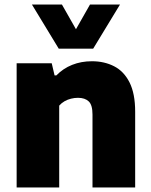

<svg xmlns="http://www.w3.org/2000/svg" viewBox="-20 -828 667 848"><path d="M53.5 0V-548.5H208.5L221 -495H229Q258.5 -525.5 298.5 -541.5Q338.5 -557.5 386 -557.5Q441 -557.5 484.2 -535.2Q527.5 -513 552.2 -463.8Q577 -414.5 577 -334.5V0H388.5V-322.5Q388.5 -364.5 371.8 -380.2Q355 -396 324.5 -396Q309 -396 293.8 -392.2Q278.5 -388.5 265 -380.8Q251.5 -373 241.5 -361.5V0ZM239.5 -613 121 -808H253.5L328.5 -676H302.5L377.5 -808H510L391.5 -613Z"/></svg>

Font: Encode Sans Condensed Thin ExtraBold
Style: Regular
Weight: 800
Version: Version 3.002